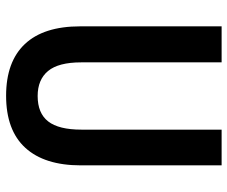

<svg xmlns="http://www.w3.org/2000/svg" viewBox="-80 -674 764 645"><g transform="rotate(90 302.5 -352.0)"><path d="M536 -241Q536 -119 477 -54.5Q418 10 302 10Q188 10 128.5 -53Q69 -116 69 -239V-714H190V-242Q190 -166 219 -131Q248 -96 303 -96Q361 -96 388.5 -131.5Q416 -167 416 -243V-714H536Z"/></g></svg>

Font: Noto Sans Thai Looped Condensed SemiBold
Style: Regular
Weight: 600
Width: 3
Designer: Sasikarn Vongin, Ben Mitchell
Foundry: The Fontpad Ltd
Version: Version 1.001; ttfautohint (v1.8.4.7-5d5b)